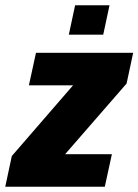

<svg xmlns="http://www.w3.org/2000/svg" viewBox="-40 -711 527 731"><path d="M-20 0 5 -117 238 -386H70L97 -510H467L442 -393L208 -124H386L359 0ZM222 -579 246 -691H377L353 -579Z"/></svg>

Font: Saira SemiCondensed ExtraBold
Style: Italic
Weight: 800
Width: 4
Italic angle: -12°
Designer: Hector Gatti with collaboration of the Omnibus-Type team
Foundry: Omnibus-Type
Version: Version 1.101